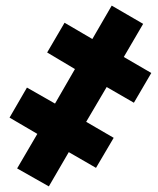

<svg xmlns="http://www.w3.org/2000/svg" viewBox="-20 -658 563 684"><path d="M154 6 225 -116 322 -60 385 -167 287 -224 360 -348 457 -292 519 -398 421 -455 490 -573 378 -638 309 -519 210 -577 148 -471 247 -412 176 -289 76 -346 14 -239 113 -181 41 -58Z"/></svg>

Font: Noto Sans Condensed Black
Style: Italic
Weight: 900
Width: 3
Italic angle: -12°
Designer: Monotype Design Team
Foundry: Monotype Imaging Inc.
Version: Version 2.013